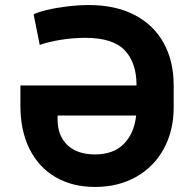

<svg xmlns="http://www.w3.org/2000/svg" viewBox="-20 -737 775 767"><path d="M61.5 -315.4V-395.5H525.4V-396.5Q525.4 -486.8 478 -536.4Q430.7 -585.9 320.3 -585.9Q273.4 -585.9 223.9 -578.1Q174.3 -570.3 138.7 -557.6L114.3 -679.7Q129.9 -688 165.8 -696.8Q201.7 -705.6 247.3 -711.2Q293 -716.8 335.9 -716.8Q441.9 -716.8 518.1 -677Q594.2 -637.2 634 -564.9Q673.8 -492.7 673.8 -396.5V-307.6Q673.8 -215.8 634.8 -143.6Q595.7 -71.3 524.4 -30.8Q453.1 9.8 359.4 9.8Q269 9.8 201.7 -29.5Q134.3 -68.8 97.9 -142.1Q61.5 -215.3 61.5 -315.4ZM359.4 -120.1Q433.1 -120.1 474.6 -162.1Q516.1 -204.1 523.9 -275.4H210V-260.7Q210 -194.8 249.3 -157.5Q288.6 -120.1 359.4 -120.1Z"/></svg>

Font: Pretendard Std
Style: Bold
Weight: 700
Designer: Base glyphs from Inter by Rasmus Andersson; Hangeul glyphs from Noto Sans CJK(Source Han Sans) by Jang Soo-young and Kan
Foundry: Kil Hyung-jin
Version: Version 1.309